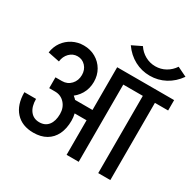

<svg xmlns="http://www.w3.org/2000/svg" viewBox="-178 -1022 1222 1210"><g transform="rotate(30 433.5 -417.0)"><path d="M285.2 -483.2Q285.2 -521.8 261.8 -547.2Q238.2 -572.8 202.8 -572.8V-651.5Q251.2 -651.5 289.6 -629.5Q328 -607.5 350.1 -569.5Q372.2 -531.5 372.2 -483.2ZM116.5 -485.5 32.2 -502.5Q38.5 -546.8 62.2 -580Q86 -613.2 122.9 -632.4Q159.8 -651.5 203.8 -651.5V-572.8Q169.8 -572.8 145.2 -548.1Q120.8 -523.5 116.5 -485.5ZM301 -251.5V-326.5H519.5V-251.5ZM288.5 -201.2Q288.5 -248 260.6 -278.6Q232.8 -309.2 190.2 -309.2V-385Q242.5 -385 283.5 -361Q324.5 -337 348.4 -295.6Q372.2 -254.2 372.2 -201.2ZM200.5 -15.8Q117.8 -15.8 71.4 -66.9Q25 -118 25 -209H109.8Q109.8 -154 133.9 -122.8Q158 -91.5 200.5 -91.5ZM200.2 -15.8V-91.5Q242.5 -91.5 265.5 -120.9Q288.5 -150.2 288.5 -202H372.2Q372.2 -144 351.9 -102.1Q331.5 -60.2 293.1 -38Q254.8 -15.8 200.2 -15.8ZM147.8 -309.2V-388H196.2V-309.2ZM195.2 -309.2V-388Q233.8 -388 259.5 -415.4Q285.2 -442.8 285.2 -484.2H372.2Q372.2 -434.8 348.9 -395.1Q325.5 -355.5 285.6 -332.4Q245.8 -309.2 195.2 -309.2ZM452.8 0V-637.5H540.8V0ZM479.5 -562V-637.5H637V-562ZM683 0V-626.2H771V0ZM587 -562V-637.5H867.2V-562ZM656.8 -693.5V-762.5Q697 -762.5 731 -781.6Q765 -800.8 786.8 -834L855.8 -800.5Q819.2 -748.5 767.8 -721Q716.2 -693.5 656.8 -693.5ZM656.8 -693.5Q597.2 -693.5 545.8 -721Q494.2 -748.5 457.8 -800.5L526.8 -834Q548.5 -800.8 583 -781.6Q617.5 -762.5 656.8 -762.5Z"/></g></svg>

Font: Akshar Light
Style: Regular
Weight: 300
Designer: Tall Chai
Foundry: Tall Chai
Version: Version 1.100